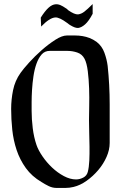

<svg xmlns="http://www.w3.org/2000/svg" viewBox="-20 -929 626 947"><path d="M310 -754Q331 -754 350 -754Q369 -754 387 -751Q405 -748 422 -741.5Q439 -735 457 -722Q483 -702 495 -669Q507 -636 511 -604Q521 -511 521 -414.5Q521 -318 521 -224Q521 -190 505.5 -155Q490 -120 464.5 -90Q439 -60 407.5 -37.5Q376 -15 343 -7Q323 -2 301.5 -2Q280 -2 260 -2Q239 -2 220.5 -11Q202 -20 185 -31Q137 -59 107.5 -100Q78 -141 62 -189Q46 -237 40.5 -289Q35 -341 35 -392Q35 -438 44.5 -484.5Q54 -531 81 -569Q95 -589 123.5 -620.5Q152 -652 185.5 -681.5Q219 -711 252.5 -732.5Q286 -754 310 -754ZM225 -678Q201 -678 185.5 -660.5Q170 -643 160 -615Q150 -587 145 -553Q140 -519 138 -486Q136 -453 136 -425Q136 -397 136 -382Q136 -341 141.5 -296.5Q147 -252 160 -214Q169 -188 189.5 -158Q210 -128 237 -102.5Q264 -77 295 -60.5Q326 -44 355 -44Q373 -44 390.5 -53Q408 -62 413 -81Q419 -104 420.5 -137Q422 -170 421.5 -205.5Q421 -241 420 -275.5Q419 -310 419 -336Q419 -363 420 -405.5Q421 -448 419.5 -493Q418 -538 413 -578Q408 -618 397 -639Q385 -662 361 -670Q337 -678 313 -678ZM437 -909V-861Q418 -825 400 -809Q382 -793 365 -791Q356 -791 347 -794.5Q338 -798 328 -804Q322 -807 311 -816Q273 -844 253 -843Q238 -842 220.5 -830.5Q203 -819 183 -798L181 -842Q201 -874 219 -890.5Q237 -907 255 -908Q265 -909 276.5 -904.5Q288 -900 310 -885Q312 -883 316 -879Q347 -857 365 -858Q381 -860 396 -871.5Q411 -883 437 -909Z"/></svg>

Font: Augsburger Schrift CAT
Style: Regular
Weight: 400
Designer: Peter Wiegel nach Roos&Junge Offenbach
Foundry: CAT-Fonts, Peter Wiegel
Version: Version 1.000